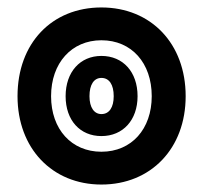

<svg xmlns="http://www.w3.org/2000/svg" viewBox="-20 -505 545 515"><path d="M252 -10C385 -10 478 -107 478 -247C478 -388 385 -485 252 -485C119 -485 27 -389 27 -247C27 -107 120 -10 252 -10ZM252 -98C172 -98 117 -158 117 -247C117 -336 172 -397 252 -397C333 -397 387 -336 387 -247C387 -159 333 -98 252 -98ZM252 -140C310 -140 349 -183 349 -247C349 -312 310 -355 252 -355C195 -355 156 -312 156 -247C156 -182 195 -140 252 -140ZM252 -199C233 -199 220 -216 220 -247C220 -278 232 -296 252 -296C273 -296 285 -278 285 -247C285 -217 273 -199 252 -199Z"/></svg>

Font: Noto Sans Thai Looped UI Narrow ExtraBold
Style: Regular
Weight: 800
Width: 4
Designer: Cadson Demak Team
Foundry: Cadson Demak Co., Ltd.
Version: Version 1.000